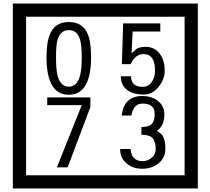

<svg xmlns="http://www.w3.org/2000/svg" viewBox="-20 -980 1195 1090"><path d="M1103 90H53V-960H1103ZM1028 15V-885H128V15ZM497 -656Q497 -442 371 -442Q244 -442 244 -656Q244 -744 265 -789Q294 -855 371 -855Q448 -855 477 -789Q497 -745 497 -656ZM444 -656Q444 -723 435 -752Q420 -809 371 -809Q322 -809 306 -752Q298 -723 298 -656Q298 -587 306 -553Q322 -488 371 -488Q419 -488 435 -554Q444 -587 444 -656ZM915 -580Q916 -531 880.5 -487Q845 -443 796 -443Q741 -443 706 -466Q666 -494 666 -547H724Q724 -487 790 -487Q824 -487 843 -517Q860 -544 860 -579Q860 -673 795 -673Q748 -673 722 -616H672L679 -847H890V-801H733L727 -677Q740 -689 753 -701Q772 -714 807 -714Q859 -714 889 -672Q915 -635 915 -580ZM493 -372 364 -30H303L444 -383H248V-427H493ZM919 -136Q919 -84 880.5 -53Q842 -22 789 -22Q734 -22 700 -51Q662 -82 662 -134H721Q727 -65 790 -65Q818 -65 841 -84.5Q864 -104 864 -132Q864 -177 846 -196Q828 -215 783 -215V-259Q825 -259 841.5 -276Q858 -293 858 -334Q858 -392 789 -392Q738 -392 726 -324H671Q684 -435 788 -435Q839 -435 874 -409Q913 -380 913 -330Q913 -265 871 -238Q895 -222 903 -210Q919 -185 919 -136Z"/></svg>

Font: Unicode BMP Fallback SIL
Style: Regular
Weight: 400
Foundry: NRSI, SIL International
Version: Version 5.1 Based on Unicode 5.1